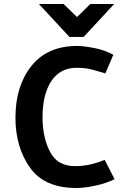

<svg xmlns="http://www.w3.org/2000/svg" viewBox="-20 -923 633 957"><path d="M174 -903H297L364 -838L430 -903H549L397 -739H326ZM505 -557Q457 -572 429 -578.5Q401 -585 361 -585Q280 -585 236 -519Q192 -453 192 -338Q192 -239 229 -167Q266 -95 353 -95Q396 -95 433.5 -104Q471 -113 502 -126L551 -30Q512 -10 457 2Q402 14 360 14Q201 14 129 -88Q57 -190 57 -337Q57 -494 136.5 -594Q216 -694 365 -694Q395 -694 448 -684Q501 -674 545 -650Z"/></svg>

Font: Palanquin Dark
Style: Regular
Weight: 400
Designer: Pria Ravichandran
Version: Version 1.001